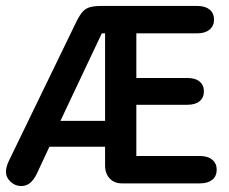

<svg xmlns="http://www.w3.org/2000/svg" viewBox="-29 -616 768 645"><path d="M324 -123V-60Q324 -33 339.5 -16.5Q355 0 380 0H643Q669 0 684 -12Q699 -24 699 -46Q699 -67 684 -79.5Q669 -92 642 -92H429V-264H601Q627 -264 641.5 -276Q656 -288 656 -309Q656 -330 641.5 -342Q627 -354 601 -354H429V-504H634Q660 -504 675 -516.5Q690 -529 690 -550Q690 -572 675 -584Q660 -596 634 -596H311Q288 -596 273.5 -592Q259 -588 249 -577Q239 -566 228 -544L1 -76Q-9 -55 -9 -39Q-9 -20 6.5 -5.5Q22 9 42 9Q59 9 71.5 -1Q84 -11 94 -31L137 -123ZM324 -210H174L313 -504H324Z"/></svg>

Font: Beiruti SemiBold
Style: Regular
Weight: 600
Designer: Arlette Boutros
Foundry: Boutros
Version: Version 1.41